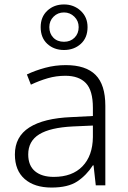

<svg xmlns="http://www.w3.org/2000/svg" viewBox="-20 -834 576 864"><path d="M276 -541Q366 -541 410 -497Q454 -453 454 -358V0H411L401 -90H398Q369 -45 327.5 -17.5Q286 10 212 10Q135 10 91 -28.5Q47 -67 47 -139Q47 -219 112 -260.5Q177 -302 301 -307L398 -312V-349Q398 -427 366.5 -460Q335 -493 274 -493Q233 -493 195 -482Q157 -471 119 -453L101 -499Q139 -517 183.5 -529Q228 -541 276 -541ZM308 -265Q206 -260 156.5 -229.5Q107 -199 107 -139Q107 -89 137.5 -63.5Q168 -38 222 -38Q305 -38 351 -85.5Q397 -133 398 -217V-269ZM268 -609Q223 -609 193 -636.5Q163 -664 163 -712Q163 -758 193 -786Q223 -814 268 -814Q312 -814 343 -785.5Q374 -757 374 -712Q374 -664 343.5 -636.5Q313 -609 268 -609ZM268 -646Q297 -646 315.5 -664.5Q334 -683 334 -712Q334 -740 314.5 -759Q295 -778 268 -778Q240 -778 221 -759Q202 -740 202 -712Q202 -683 220 -664.5Q238 -646 268 -646Z"/></svg>

Font: Noto Sans Bengali UI Light
Style: Regular
Weight: 300
Designer: Jelle Bosma - Monotype Design Team
Foundry: Monotype Imaging Inc.
Version: Version 2.003; ttfautohint (v1.8.4.7-5d5b)